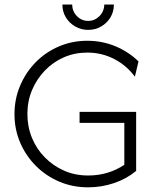

<svg xmlns="http://www.w3.org/2000/svg" viewBox="-20 -815 693 846"><path d="M368.1 10.4Q300 10.4 241.3 -14.6Q182.6 -39.6 138.2 -84Q93.8 -128.5 68.8 -186.8Q43.8 -245.1 43.8 -311.8Q43.8 -379.2 68.8 -437.8Q93.8 -496.5 137.5 -541Q181.2 -585.4 239.6 -610.4Q297.9 -635.4 363.9 -635.4Q429.9 -635.4 487.8 -611.5Q545.8 -587.5 590.3 -544.4L574.3 -477.1Q538.2 -526.4 483.3 -554.9Q428.5 -583.3 364.6 -583.3Q309 -583.3 261.5 -562.5Q213.9 -541.7 177.8 -504.2Q141.7 -466.7 121.2 -418.1Q100.7 -369.4 100.7 -312.5Q100.7 -256.9 120.8 -207.6Q141 -158.3 177.8 -121.2Q214.6 -84 262.8 -62.8Q311.1 -41.7 368.8 -41.7Q413.2 -41.7 453.5 -53.8Q493.8 -66 527.8 -88.9V-273.6H330.6V-322.2H579.9V-61.8Q536.8 -26.4 481.9 -8Q427.1 10.4 368.1 10.4ZM368.1 -683.3Q337.5 -683.3 311.5 -698.3Q285.4 -713.2 270.1 -738.5Q254.9 -763.9 254.9 -795.1H297.9Q298.6 -764.6 319.1 -743.8Q339.6 -722.9 368.8 -722.9Q397.2 -722.9 418.1 -743.8Q438.9 -764.6 439.6 -795.1H481.9Q481.9 -763.9 466.7 -738.5Q451.4 -713.2 425.7 -698.3Q400 -683.3 368.1 -683.3Z"/></svg>

Font: Afacad Flux Light
Style: Regular
Weight: 300
Designer: Kristian Moeller
Foundry: Dicotype
Version: Version 1.100